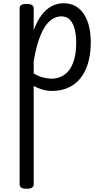

<svg xmlns="http://www.w3.org/2000/svg" viewBox="-20 -539 637 1174"><path d="M143 615Q121 615 110.5 608.5Q100 602 100 589V-489Q100 -502 110.5 -508.5Q121 -515 143 -515Q164 -515 175 -508.5Q186 -502 186 -489V-354Q208 -414 236.5 -450Q265 -486 298.5 -502.5Q332 -519 369 -519Q447 -519 491 -455.5Q535 -392 535 -279Q535 -227 525.5 -181.5Q516 -136 497 -99.5Q478 -63 449.5 -37Q421 -11 383 3Q345 17 298 17Q270 17 242.5 9.5Q215 2 186 -13V589Q186 602 175 608.5Q164 615 143 615ZM186 -90Q216 -72 244.5 -65Q273 -58 294 -58Q323 -58 347 -67.5Q371 -77 389.5 -95Q408 -113 420.5 -140Q433 -167 439.5 -201.5Q446 -236 446 -278Q446 -321 437.5 -357.5Q429 -394 409 -416.5Q389 -439 354 -439Q319 -439 287 -413Q255 -387 229.5 -327.5Q204 -268 186 -166Z"/></svg>

Font: Playwrite FR Moderne
Style: Regular
Weight: 400
Designer: Veronika Burian, José Scaglione
Foundry: TypeTogether
Version: Version 1.002